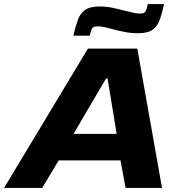

<svg xmlns="http://www.w3.org/2000/svg" viewBox="-63 -928 885 948"><path d="M-43 0 371 -688H615L737 0H557L532 -136H227L145 0ZM300 -267H513L468 -541H461ZM299 -752Q310 -798 321.5 -830Q333 -862 357 -879Q381 -896 430 -896Q461 -896 492.5 -889.5Q524 -883 550 -876Q573 -871 591.5 -866Q610 -861 627 -861Q649 -861 655 -871Q661 -881 667 -908H747Q737 -861 725 -828.5Q713 -796 689 -780Q665 -764 617 -764Q584 -764 553.5 -770Q523 -776 496 -783Q475 -789 455 -793.5Q435 -798 419 -798Q398 -798 392 -788Q386 -778 380 -752Z"/></svg>

Font: Saira Expanded
Style: Bold Italic
Weight: 700
Width: 7
Italic angle: -12°
Designer: Hector Gatti with collaboration of the Omnibus-Type team
Foundry: Omnibus-Type
Version: Version 1.101